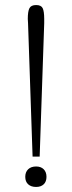

<svg xmlns="http://www.w3.org/2000/svg" viewBox="-20 -730 284 760"><path d="M91 -638 90 -655Q90 -685 96.5 -697.5Q103 -710 123 -710Q143 -710 149 -697.5Q155 -685 155 -655V-638L137 -110H109ZM80 -30Q80 -49 91.5 -60Q103 -71 123 -71Q142 -71 153 -60Q164 -49 164 -30Q164 -11 153 -0.5Q142 10 123 10Q103 10 91.5 -0.5Q80 -11 80 -30Z"/></svg>

Font: Taviraj ExtraLight
Style: Regular
Weight: 200
Designer: Katatrad Team
Foundry: CadsonDemak
Version: Version 1.030